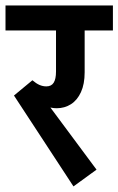

<svg xmlns="http://www.w3.org/2000/svg" viewBox="-29 -648 424 687"><path d="M173.8 -260.7Q162.6 -260.7 151.4 -263.2L316.4 -41L233.9 19L21 -306.2L86.9 -360.8Q100.6 -349.1 112.5 -344Q124.5 -338.9 136.7 -338.9Q154.8 -338.9 163.1 -352.1Q171.4 -365.2 171.4 -392.1V-539.1H-9.3V-628.4H375V-539.1H273.9V-389.2Q273.9 -347.2 260.7 -318.4Q247.6 -289.6 224.9 -275.1Q202.1 -260.7 173.8 -260.7Z"/></svg>

Font: Varta
Style: Bold
Weight: 700
Designer: Joana Correia, Viktoriya Grabowska, Eben Sorkin
Foundry: Sorkin Type
Version: Version 1.002; ttfautohint (v1.3) -l 8 -r 24 -G 200 -x 12 -H